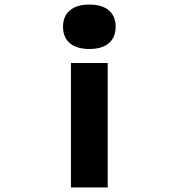

<svg xmlns="http://www.w3.org/2000/svg" viewBox="-20 -644 790 849"><path d="M293.7 184.9V-365.4H456.3V184.9ZM491.3 -525.8Q491.3 -478.3 461.2 -452.8Q431.1 -427.4 375.3 -427.4Q319.5 -427.4 289.1 -452.8Q258.7 -478.3 258.7 -525.8Q258.7 -572.8 289.1 -598.3Q319.4 -623.8 375 -623.8Q431.1 -623.8 461.2 -598.3Q491.3 -572.8 491.3 -525.8Z"/></svg>

Font: Martian Mono sWd Rg
Style: Regular
Weight: 400
Width: 6
Monospace: yes
Designer: Roman Shamin
Foundry: Evil Martians
Version: Version 1.000